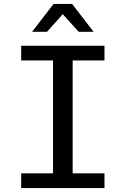

<svg xmlns="http://www.w3.org/2000/svg" viewBox="-20 -958 640 978"><path d="M457 -795.9H380.9L299.8 -885.7L219.2 -795.9H143.1L252.9 -938H347.2ZM350.1 -75.2H512.2V0H87.9V-75.2H250V-649.9H87.9V-725.1H512.2V-649.9H350.1Z"/></svg>

Font: Aurulent Sans Mono
Style: Regular
Weight: 400
Monospace: yes
Version: Version 2007.05.04